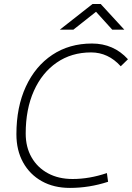

<svg xmlns="http://www.w3.org/2000/svg" viewBox="-20 -918 652 948"><path d="M325.2 9.8Q245.6 9.8 186.3 -23.4Q127 -56.6 94 -116.2Q61 -175.8 61 -255.4Q61 -389.6 107.7 -490.5Q154.3 -591.3 238.3 -647.2Q322.3 -703.1 434.1 -703.1Q541 -703.1 611.8 -625.5L576.2 -590.8Q514.2 -659.2 429.7 -659.2Q333 -659.2 260.3 -609.1Q187.5 -559.1 147.2 -469Q106.9 -378.9 106.9 -258.8Q106.9 -191.4 136 -140.9Q165 -90.3 217 -62.3Q269 -34.2 338.4 -34.2Q421.4 -34.2 507.8 -63.5L513.7 -20.5Q420.9 9.8 325.2 9.8ZM275.4 -771.5 437 -898.4H477.1L593.8 -771.5H534.2L454.1 -859.9L342.3 -771.5Z"/></svg>

Font: Cascadia Code NF ExtraLight
Style: Italic
Weight: 200
Italic angle: -10°
Monospace: yes
Designer: Aaron Bell
Foundry: Saja Typeworks
Version: Version 2404.023; ttfautohint (v1.8.4)